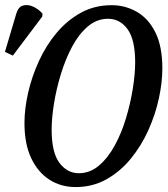

<svg xmlns="http://www.w3.org/2000/svg" viewBox="-43 -746 679 777"><path d="M263 11Q204 11 157.5 -18.5Q111 -48 83.5 -105.5Q56 -163 56 -248Q56 -306 71 -371.5Q86 -437 115 -500Q144 -563 186.5 -613.5Q229 -664 284.5 -694.5Q340 -725 409 -725Q464 -725 511 -698Q558 -671 586 -614.5Q614 -558 614 -469Q614 -413 600 -348Q586 -283 557.5 -219.5Q529 -156 486.5 -104Q444 -52 388 -20.5Q332 11 263 11ZM276 -45Q321 -45 357.5 -76Q394 -107 421.5 -157.5Q449 -208 467 -268Q485 -328 494.5 -387.5Q504 -447 504 -494Q504 -585 473.5 -627.5Q443 -670 394 -670Q349 -670 312.5 -639Q276 -608 249 -557.5Q222 -507 203.5 -446.5Q185 -386 175.5 -327Q166 -268 166 -221Q166 -129 197.5 -87Q229 -45 276 -45ZM9 -521 -23 -536 23 -691Q31 -718 50 -723.5Q69 -729 90.5 -719.5Q112 -710 129 -691L128 -679Z"/></svg>

Font: Noto Serif ExtraCondensed Medium
Style: Italic
Weight: 500
Width: 2
Italic angle: -12°
Designer: Monotype Design Team
Foundry: Monotype Imaging Inc.
Version: Version 2.013; ttfautohint (v1.8.4.7-5d5b)